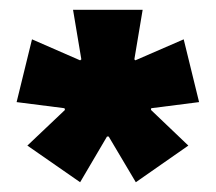

<svg xmlns="http://www.w3.org/2000/svg" viewBox="-20 -659 442 393"><path d="M144 -286 36 -361 113 -434 112 -437.5 14 -450 45.5 -578.5 144 -535.5 146.5 -537.5 129.5 -639H272L255 -537.5L257 -535.5L356 -578.5L387.5 -450L289.5 -437.5L289 -434L365.5 -361L258 -286L202.5 -379.5H199Z"/></svg>

Font: Anek Odia Medium ExtraBold
Style: Regular
Weight: 800
Version: Version 1.003